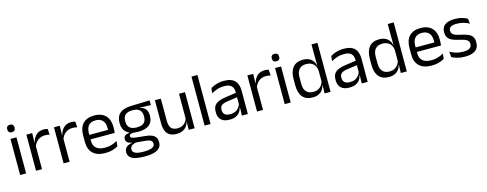

<svg xmlns="http://www.w3.org/2000/svg" viewBox="-28 -1496 6360 2508"><g transform="rotate(-15 3152.0 -241.5)"><path d="M67.5 0V-488H148.5V0ZM108 -568Q83 -568 70.8 -581.2Q58.5 -594.5 58.5 -617.5V-620Q58.5 -643.5 70.8 -656.5Q83 -669.5 108 -669.5Q133 -669.5 145.5 -656.5Q158 -643.5 158 -620V-617.5Q158 -594 145.5 -581Q133 -568 108 -568Z M359.5 -298.5 341 -361 361 -362Q377 -424 416 -459.8Q455 -495.5 519.5 -495.5Q535.5 -495.5 548.2 -493Q561 -490.5 571 -487L576 -408.5Q563.5 -412.5 548.2 -415Q533 -417.5 514.5 -417.5Q459.5 -417.5 418.8 -387Q378 -356.5 359.5 -298.5ZM282.5 0V-488H361.5L357.5 -344L363.5 -338V0Z M732.5 -298.5 714 -361 734 -362Q750 -424 789 -459.8Q828 -495.5 892.5 -495.5Q908.5 -495.5 921.2 -493Q934 -490.5 944 -487L949 -408.5Q936.5 -412.5 921.2 -415Q906 -417.5 887.5 -417.5Q832.5 -417.5 791.8 -387Q751 -356.5 732.5 -298.5ZM655.5 0V-488H734.5L730.5 -344L736.5 -338V0Z M1220.5 11Q1109 11 1052.5 -43.5Q996 -98 996 -199.5V-286.5Q996 -389.5 1048.5 -445.2Q1101 -501 1202 -501Q1270 -501 1315.5 -475.8Q1361 -450.5 1384 -404Q1407 -357.5 1407 -293V-275Q1407 -259 1405.8 -243Q1404.5 -227 1402.5 -211.5H1328Q1329 -235.5 1329.2 -257Q1329.5 -278.5 1329.5 -296.5Q1329.5 -341 1315.2 -371.8Q1301 -402.5 1272.8 -418.8Q1244.5 -435 1202 -435Q1139 -435 1107.5 -398.5Q1076 -362 1076 -294V-247.5L1076.5 -237.5V-191Q1076.5 -160.5 1085.5 -136Q1094.5 -111.5 1113.8 -93.8Q1133 -76 1162.8 -66.8Q1192.5 -57.5 1233.5 -57.5Q1281 -57.5 1322 -70Q1363 -82.5 1399 -104L1391.5 -34Q1359 -13.5 1316 -1.2Q1273 11 1220.5 11ZM1038.5 -211.5V-272.5H1385.5V-211.5Z M1704 -146Q1604.5 -146 1551.2 -189.5Q1498 -233 1498 -314V-326.5Q1498 -377 1518.8 -414.5Q1539.5 -452 1585 -473.2Q1630.5 -494.5 1704 -496.5L1953 -504.5V-440.5L1806 -445.5L1805.5 -442Q1840 -435 1862 -418Q1884 -401 1894.8 -375.5Q1905.5 -350 1905.5 -316V-305Q1905.5 -227.5 1854.5 -186.8Q1803.5 -146 1704 -146ZM1700.5 123H1712Q1757 123 1789.2 116.2Q1821.5 109.5 1839 95Q1856.5 80.5 1856.5 56.5V54.5Q1856.5 26.5 1836.2 11.8Q1816 -3 1767 -7.5L1629 -20L1652 -21Q1624 -17 1602.8 -8Q1581.5 1 1569.5 15.8Q1557.5 30.5 1557.5 52.5V53.5Q1557.5 79 1575 94.5Q1592.5 110 1624.5 116.5Q1656.5 123 1700.5 123ZM1696 187.5Q1630 187.5 1582.2 176.2Q1534.5 165 1508.2 139.8Q1482 114.5 1482 72V70Q1482 40 1496.2 20Q1510.5 0 1534.8 -11.5Q1559 -23 1589 -27L1588.5 -30Q1547.5 -37 1528 -54.2Q1508.5 -71.5 1508.5 -99V-99.5Q1508.5 -118.5 1517.2 -132Q1526 -145.5 1543.8 -153.5Q1561.5 -161.5 1589 -163.5V-173.5L1682 -150L1644 -151Q1610 -150.5 1597 -142.8Q1584 -135 1584 -119.5V-119Q1584 -102.5 1602.5 -94Q1621 -85.5 1665.5 -80.5L1784 -68.5Q1861.5 -60.5 1897 -31.2Q1932.5 -2 1932.5 55V57.5Q1932.5 103 1905.5 132Q1878.5 161 1829 174.2Q1779.5 187.5 1710.5 187.5ZM1703 -206Q1745 -206 1772.8 -218.2Q1800.5 -230.5 1814.8 -255.2Q1829 -280 1829 -316V-328Q1829 -363 1815.2 -387.5Q1801.5 -412 1774 -424.8Q1746.5 -437.5 1705 -437.5H1702Q1657 -437.5 1628.8 -423.8Q1600.5 -410 1587.8 -385.2Q1575 -360.5 1575 -327.5V-316Q1575 -280 1589.2 -255.5Q1603.5 -231 1632 -218.5Q1660.5 -206 1703 -206Z M2101 -488V-184.5Q2101 -146 2111.8 -117.2Q2122.5 -88.5 2147 -72.8Q2171.5 -57 2213 -57Q2252 -57 2280 -71.2Q2308 -85.5 2325.8 -110.5Q2343.5 -135.5 2350 -167L2364.5 -109.5H2347Q2339.5 -76.5 2319.5 -49.2Q2299.5 -22 2265.8 -5.8Q2232 10.5 2182.5 10.5Q2125 10.5 2089.2 -11.2Q2053.5 -33 2037 -74.8Q2020.5 -116.5 2020.5 -175.5V-488ZM2427.5 -488V0H2346.5L2350 -117L2346.5 -122V-488Z M2562 0V-662.5H2642.5V0Z M3066.5 0 3070 -118.5 3067 -131V-286.5L3067.5 -315Q3067.5 -374.5 3037.2 -403Q3007 -431.5 2941.5 -431.5Q2889 -431.5 2845.2 -416.5Q2801.5 -401.5 2767.5 -381.5L2775 -450.5Q2794 -462 2820.2 -473.2Q2846.5 -484.5 2880.2 -492Q2914 -499.5 2954.5 -499.5Q3007 -499.5 3043.8 -486.8Q3080.5 -474 3103.2 -450Q3126 -426 3136.5 -392Q3147 -358 3147 -316V0ZM2898.5 10.5Q2826 10.5 2787.2 -24.8Q2748.5 -60 2748.5 -125.5V-140Q2748.5 -207.5 2790.2 -240.8Q2832 -274 2923 -287L3077.5 -309L3082 -250L2933 -228.5Q2877 -220.5 2853 -201.2Q2829 -182 2829 -144.5V-136.5Q2829 -98 2852.8 -77.5Q2876.5 -57 2924 -57Q2966 -57 2996 -71.5Q3026 -86 3044.5 -110.5Q3063 -135 3069.5 -165L3082 -110H3066.5Q3059.5 -78 3040.2 -50.5Q3021 -23 2986.5 -6.2Q2952 10.5 2898.5 10.5Z M3348 -298.5 3329.5 -361 3349.5 -362Q3365.5 -424 3404.5 -459.8Q3443.5 -495.5 3508 -495.5Q3524 -495.5 3536.8 -493Q3549.5 -490.5 3559.5 -487L3564.5 -408.5Q3552 -412.5 3536.8 -415Q3521.5 -417.5 3503 -417.5Q3448 -417.5 3407.2 -387Q3366.5 -356.5 3348 -298.5ZM3271 0V-488H3350L3346 -344L3352 -338V0Z M3645.5 0V-488H3726.5V0ZM3686 -568Q3661 -568 3648.8 -581.2Q3636.5 -594.5 3636.5 -617.5V-620Q3636.5 -643.5 3648.8 -656.5Q3661 -669.5 3686 -669.5Q3711 -669.5 3723.5 -656.5Q3736 -643.5 3736 -620V-617.5Q3736 -594 3723.5 -581Q3711 -568 3686 -568Z M4021.5 10.5Q3933.5 10.5 3887.5 -44Q3841.5 -98.5 3841.5 -203V-283.5Q3841.5 -388.5 3888 -443.8Q3934.5 -499 4025 -499Q4070 -499 4103 -483.8Q4136 -468.5 4156.5 -441Q4177 -413.5 4184 -376H4210.5L4186.5 -301.5Q4185 -344.5 4167.2 -373.8Q4149.5 -403 4119.2 -418Q4089 -433 4050 -433Q3988 -433 3955.2 -397Q3922.5 -361 3922.5 -291V-198Q3922.5 -129 3955.2 -93Q3988 -57 4050 -57Q4087 -57 4115.5 -71.2Q4144 -85.5 4162.8 -110.8Q4181.5 -136 4188.5 -168L4208.5 -110H4184.5Q4177.5 -77 4157.8 -49.5Q4138 -22 4104.8 -5.8Q4071.5 10.5 4021.5 10.5ZM4184.5 0 4188 -118 4186.5 -144V-348L4187 -365L4185 -503.5V-662.5H4265.5V0Z M4687 0 4690.5 -118.5 4687.5 -131V-286.5L4688 -315Q4688 -374.5 4657.8 -403Q4627.5 -431.5 4562 -431.5Q4509.5 -431.5 4465.8 -416.5Q4422 -401.5 4388 -381.5L4395.5 -450.5Q4414.5 -462 4440.8 -473.2Q4467 -484.5 4500.8 -492Q4534.5 -499.5 4575 -499.5Q4627.5 -499.5 4664.2 -486.8Q4701 -474 4723.8 -450Q4746.5 -426 4757 -392Q4767.5 -358 4767.5 -316V0ZM4519 10.5Q4446.5 10.5 4407.8 -24.8Q4369 -60 4369 -125.5V-140Q4369 -207.5 4410.8 -240.8Q4452.5 -274 4543.5 -287L4698 -309L4702.5 -250L4553.5 -228.5Q4497.5 -220.5 4473.5 -201.2Q4449.5 -182 4449.5 -144.5V-136.5Q4449.5 -98 4473.2 -77.5Q4497 -57 4544.5 -57Q4586.5 -57 4616.5 -71.5Q4646.5 -86 4665 -110.5Q4683.5 -135 4690 -165L4702.5 -110H4687Q4680 -78 4660.8 -50.5Q4641.5 -23 4607 -6.2Q4572.5 10.5 4519 10.5Z M5052.5 10.5Q4964.5 10.5 4918.5 -44Q4872.5 -98.5 4872.5 -203V-283.5Q4872.5 -388.5 4919 -443.8Q4965.5 -499 5056 -499Q5101 -499 5134 -483.8Q5167 -468.5 5187.5 -441Q5208 -413.5 5215 -376H5241.5L5217.5 -301.5Q5216 -344.5 5198.2 -373.8Q5180.5 -403 5150.2 -418Q5120 -433 5081 -433Q5019 -433 4986.2 -397Q4953.5 -361 4953.5 -291V-198Q4953.5 -129 4986.2 -93Q5019 -57 5081 -57Q5118 -57 5146.5 -71.2Q5175 -85.5 5193.8 -110.8Q5212.5 -136 5219.5 -168L5239.5 -110H5215.5Q5208.5 -77 5188.8 -49.5Q5169 -22 5135.8 -5.8Q5102.5 10.5 5052.5 10.5ZM5215.5 0 5219 -118 5217.5 -144V-348L5218 -365L5216 -503.5V-662.5H5296.5V0Z M5633.5 11Q5522 11 5465.5 -43.5Q5409 -98 5409 -199.5V-286.5Q5409 -389.5 5461.5 -445.2Q5514 -501 5615 -501Q5683 -501 5728.5 -475.8Q5774 -450.5 5797 -404Q5820 -357.5 5820 -293V-275Q5820 -259 5818.8 -243Q5817.5 -227 5815.5 -211.5H5741Q5742 -235.5 5742.2 -257Q5742.5 -278.5 5742.5 -296.5Q5742.5 -341 5728.2 -371.8Q5714 -402.5 5685.8 -418.8Q5657.5 -435 5615 -435Q5552 -435 5520.5 -398.5Q5489 -362 5489 -294V-247.5L5489.5 -237.5V-191Q5489.5 -160.5 5498.5 -136Q5507.5 -111.5 5526.8 -93.8Q5546 -76 5575.8 -66.8Q5605.5 -57.5 5646.5 -57.5Q5694 -57.5 5735 -70Q5776 -82.5 5812 -104L5804.5 -34Q5772 -13.5 5729 -1.2Q5686 11 5633.5 11ZM5451.5 -211.5V-272.5H5798.5V-211.5Z M6082 11Q6023 11 5979 -1.8Q5935 -14.5 5906 -29.5L5898.5 -104.5Q5935 -85.5 5978.8 -71.5Q6022.5 -57.5 6078 -57.5Q6134.5 -57.5 6163 -75.5Q6191.5 -93.5 6191.5 -129V-134.5Q6191.5 -157.5 6180.8 -172.5Q6170 -187.5 6142 -199Q6114 -210.5 6062.5 -222Q6001 -235.5 5965.5 -253.8Q5930 -272 5914.8 -299Q5899.5 -326 5899.5 -365V-369.5Q5899.5 -433.5 5944 -466.5Q5988.5 -499.5 6078 -499.5Q6135.5 -499.5 6177.8 -486.5Q6220 -473.5 6247 -457.5L6254.5 -389Q6222 -408 6180 -420.5Q6138 -433 6085.5 -433Q6047.5 -433 6024 -425.2Q6000.5 -417.5 5990 -403.2Q5979.5 -389 5979.5 -369V-365Q5979.5 -343 5990 -327.8Q6000.5 -312.5 6027.8 -301.2Q6055 -290 6103.5 -279.5Q6166 -267 6202.8 -249.5Q6239.5 -232 6255.5 -205.2Q6271.5 -178.5 6271.5 -136.5V-128Q6271.5 -59 6223.5 -24Q6175.5 11 6082 11Z"/></g></svg>

Font: Anek Tamil Medium
Style: Regular
Weight: 400
Version: Version 1.003